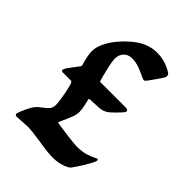

<svg xmlns="http://www.w3.org/2000/svg" viewBox="-201 -785 902 902"><g transform="rotate(45 249.5 -334.0)"><path d="M416 -623Q409.7 -613.3 396.5 -594.2Q383.3 -575.2 369.1 -555.7Q365.2 -550.3 362.3 -548.1Q359.4 -545.9 356 -545.9Q350.1 -545.9 343.3 -549.3Q310.1 -565.9 288.3 -572.8Q266.6 -579.6 245.6 -579.6Q218.8 -579.6 203.4 -563Q188 -546.4 188 -521Q188 -505.9 193.8 -478.8Q199.7 -451.7 205.8 -428.7Q211.9 -405.8 213.9 -398.9Q214.8 -395 220.7 -395H388.7Q394.5 -395 398.7 -392.3Q402.8 -389.6 402.8 -384.8Q402.8 -380.9 396.5 -372.6Q370.1 -342.8 347.7 -323.7Q325.7 -306.6 299.3 -305.7L239.7 -302.7Q235.4 -302.7 235.4 -298.3Q235.8 -295.9 241.9 -270.3Q248 -244.6 248 -227.5Q248 -210.9 241 -191.2Q233.9 -171.4 222.2 -146.5Q211.9 -124.5 211.9 -120.1Q211.9 -119.1 274.2 -110.8Q336.4 -102.5 352.5 -102.5Q388.7 -102.5 412.6 -110.1Q436.5 -117.7 448.7 -124Q460.9 -130.4 461.9 -130.4Q468.3 -130.4 468.3 -125Q468.3 -118.2 465.3 -112.8Q443.8 -68.4 406.2 -15.6Q398.4 -4.9 371.3 4.6Q344.2 14.2 308.1 14.2Q276.9 14.2 215.3 3.9Q183.6 -1 163.3 -3.4Q143.1 -5.9 125.5 -5.9Q114.7 -5.9 88.4 -3.9Q64 -2 54.2 -2Q43.9 -2 43.9 -13.2Q43.9 -15.1 51 -33Q58.1 -50.8 68.1 -69.8Q78.1 -88.9 88.4 -99.6Q93.8 -105.5 109.4 -117.2Q127.4 -129.9 137 -141.6Q146.5 -153.3 146.5 -172.4Q146.5 -185.1 142.1 -213.9Q137.2 -245.1 130.4 -273.7Q123.5 -302.2 116.2 -302.2H60.5Q51.8 -302.2 51.8 -309.6Q51.8 -316.4 59.3 -327.4Q66.9 -338.4 83.5 -360.4Q102.5 -383.8 102.5 -387.7Q102.5 -389.2 101.6 -392.1Q100.6 -395 100.6 -395.5Q86.9 -445.3 86.9 -465.8Q86.9 -486.8 92.3 -503.7Q97.7 -520.5 106.9 -537.1Q119.6 -561.5 143.6 -589.1Q167.5 -616.7 196.3 -639.6Q249 -681.6 309.1 -681.6Q365.2 -681.6 413.1 -650.4Q419.9 -645 419.9 -637.2Q419.9 -630.4 416 -623Z"/></g></svg>

Font: David Libre Medium
Style: Regular
Weight: 500
Version: Version 1.000